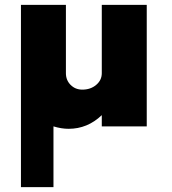

<svg xmlns="http://www.w3.org/2000/svg" viewBox="-20 -520 709 790"><path d="M398.8 -500H583.8V0H398.8V-46.2Q340 10 262.5 10Q232.5 10 200 0V250H66.2V-500H251.2V-218.8Q251.2 -190 270.6 -170.6Q290 -151.2 318.8 -151.2Q352.5 -151.2 375.6 -170.6Q398.8 -190 398.8 -218.8Z"/></svg>

Font: Now Black
Style: Regular
Weight: 900
Designer: Alfredo Marco Pradil
Foundry: Alfredo Marco Pradil
Version: Version 1.002;PS 001.002;hotconv 1.0.88;makeotf.lib2.5.64775